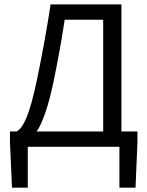

<svg xmlns="http://www.w3.org/2000/svg" viewBox="-20 -676 678 884"><path d="M225.1 -293Q190.4 -131.8 148.9 -70.8H455.1V-585H277.8Q256.8 -445.8 225.1 -293ZM107.9 0V188H35.2L25.9 -21V-70.8H56.2Q79.1 -81.1 101.6 -133.3Q124 -185.5 149.9 -307.1Q189.9 -501.5 212.9 -655.8H539.1V-70.8H612.8V-21L604 188H529.8V0Z"/></svg>

Font: Source Sans Pro
Style: Regular
Weight: 400
Designer: Paul D. Hunt
Foundry: Adobe Systems Incorporated
Version: Version 3.006;hotconv 1.0.111;makeotfexe 2.5.65597